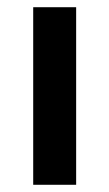

<svg xmlns="http://www.w3.org/2000/svg" viewBox="-20 -512 303 532"><path d="M72 0H191V-492H72Z"/></svg>

Font: Source Sans Pro Semibold
Style: Regular
Weight: 600
Designer: Paul D. Hunt
Foundry: Adobe Systems Incorporated
Version: Version 3.006;hotconv 1.0.111;makeotfexe 2.5.65597